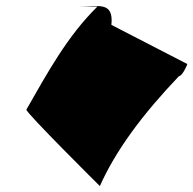

<svg xmlns="http://www.w3.org/2000/svg" viewBox="-20 -642 652 648"><path d="M69 -272C67 -262 317 -14 317 -14C371 -135 461 -256 584 -385C594 -385 611 -419 612 -426L356 -558C364 -638 313 -620 248 -620H309C207 -520 140 -396 69 -272Z"/></svg>

Font: Ampere
Style: SCCndIta
Weight: 400
Version: Version 1